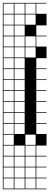

<svg xmlns="http://www.w3.org/2000/svg" viewBox="-20 -1025 348 1352"><path d="M0 307.7V-1004.8H307.7V-1000H235.6V-927.9H307.7V-846.2H235.6V-774H307.7V-769.2H235.6V-697.1H307.7V-615.4H235.6V-543.3H307.7V-538.5H235.6V-466.3H307.7V-461.5H235.6V-389.4H307.7V-384.6H235.6V-312.5H307.7V-307.7H235.6V-235.6H307.7V-230.8H235.6V-158.7H307.7V-153.8H235.6V-81.7H307.7V0H235.6V72.1H307.7V76.9H235.6V149H307.7V153.8H235.6V226H307.7V230.8H235.6V302.9H307.7V307.7ZM158.7 -927.9H230.8V-1000H158.7ZM81.7 -927.9H153.8V-1000H81.7ZM4.8 -927.9H76.9V-1000H4.8ZM158.7 -851H230.8V-923.1H158.7ZM4.8 -851H76.9V-923.1H4.8ZM81.7 -851H153.8V-923.1H81.7ZM4.8 -774H76.9V-846.2H4.8ZM81.7 -774H153.8V-846.2H81.7ZM158.7 -697.1H230.8V-769.2H158.7ZM4.8 -697.1H76.9V-769.2H4.8ZM81.7 -697.1H153.8V-769.2H81.7ZM158.7 -620.2H230.8V-692.3H158.7ZM4.8 -620.2H76.9V-692.3H4.8ZM81.7 -620.2H153.8V-692.3H81.7ZM4.8 -543.3H76.9V-615.4H4.8ZM81.7 -543.3H153.8V-615.4H81.7ZM4.8 -466.3H76.9V-538.5H4.8ZM81.7 -466.3H153.8V-538.5H81.7ZM4.8 -389.4H76.9V-461.5H4.8ZM81.7 -389.4H153.8V-461.5H81.7ZM4.8 -312.5H76.9V-384.6H4.8ZM81.7 -312.5H153.8V-384.6H81.7ZM4.8 -235.6H76.9V-307.7H4.8ZM81.7 -235.6H153.8V-307.7H81.7ZM4.8 -158.7H76.9V-230.8H4.8ZM81.7 -158.7H153.8V-230.8H81.7ZM4.8 -81.7H76.9V-153.8H4.8ZM81.7 -81.7H153.8V-153.8H81.7ZM76.9 -76.9H4.8V-4.8H76.9ZM158.7 -4.8H230.8V-76.9H158.7ZM4.8 72.1H76.9V0H4.8ZM158.7 72.1H230.8V0H158.7ZM81.7 72.1H153.8V0H81.7ZM81.7 149H153.8V76.9H81.7ZM158.7 149H230.8V76.9H158.7ZM4.8 149H76.9V76.9H4.8ZM81.7 226H153.8V153.8H81.7ZM158.7 226H230.8V153.8H158.7ZM4.8 226H76.9V153.8H4.8ZM81.7 302.9H153.8V230.8H81.7ZM158.7 302.9H230.8V230.8H158.7ZM4.8 302.9H76.9V230.8H4.8Z"/></svg>

Font: Jacquarda Bastarda 9 Charted
Style: Regular
Weight: 400
Designer: Sarah Cadigan-Fried
Version: Version 1.000; ttfautohint (v1.8.4.7-5d5b)